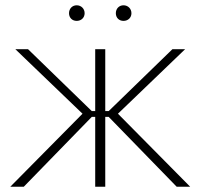

<svg xmlns="http://www.w3.org/2000/svg" viewBox="-20 -706 758 726"><path d="M447 -627C464 -627 477 -639 477 -656C477 -673 464 -686 447 -686C430 -686 418 -673 418 -656C418 -639 430 -627 447 -627ZM270 -627C287 -627 300 -639 300 -656C300 -673 287 -686 270 -686C253 -686 241 -673 241 -656C241 -639 253 -627 270 -627ZM340 0H378V-264H391L648 0H699L426 -276L680 -520H632L391 -286H378V-520H340V-286H327L86 -520H38L292 -276L19 0H70L327 -264H340Z"/></svg>

Font: Fixel Display ExtraLight
Style: Regular
Weight: 200
Designer: AlfaBravo + MacPaw
Foundry: Kyrylo Tkachov, Marchela Mozhyna, Serhii Makarenko, Maria Weinstein, Zakhar Kryvoshyya
Version: Version 1.211